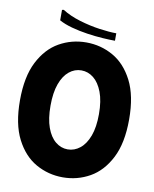

<svg xmlns="http://www.w3.org/2000/svg" viewBox="-94 -932 814 1015"><g transform="rotate(10 313.0 -424.5)"><path d="M20 -350Q20 -477 61 -557Q102 -637 168.5 -674.5Q235 -712 313 -712Q391 -712 457.5 -674.5Q524 -637 565 -557Q606 -477 606 -350Q606 -223 565 -143Q524 -63 457.5 -25.5Q391 12 313 12Q235 12 168.5 -25.5Q102 -63 61 -143Q20 -223 20 -350ZM184 -350Q184 -280 201 -233Q218 -186 247.5 -162Q277 -138 313 -138Q349 -138 379 -162Q409 -186 426.5 -233Q444 -280 444 -350Q444 -421 426 -468Q408 -515 378.5 -538.5Q349 -562 313 -562Q277 -562 247.5 -538Q218 -514 201 -467Q184 -420 184 -350ZM165 -861Q206 -835 261 -818.5Q316 -802 369.5 -794.5Q423 -787 460 -787V-747Q433 -747 393.5 -749.5Q354 -752 310 -758.5Q266 -765 225.5 -776Q185 -787 156 -803V-859Z"/></g></svg>

Font: Phudu Light
Style: Bold
Weight: 700
Version: Version 1.005;gftools[0.9.23]